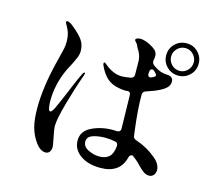

<svg xmlns="http://www.w3.org/2000/svg" viewBox="-112 -939 1225 1091"><g transform="rotate(15 500.0 -393.5)"><path d="M952 -704Q952 -664 924 -636.5Q896 -609 857 -609Q817 -609 789 -636.5Q761 -664 761 -704Q761 -744 789 -771.5Q817 -799 857 -799Q897 -799 924.5 -771Q952 -743 952 -704ZM923 -704Q923 -731 903.5 -751Q884 -771 857 -771Q829 -771 809.5 -751Q790 -731 790 -704Q790 -677 809.5 -657Q829 -637 857 -637Q884 -637 903.5 -657Q923 -677 923 -704ZM880 -59Q880 -42 870 -29.5Q860 -17 843 -17Q825 -17 809 -29Q793 -41 778.5 -56Q764 -71 759 -76Q740 -93 724 -104Q707 -103 704 -88Q680 12 564 12Q491 12 445.5 -21Q400 -54 400 -106Q400 -161 455.5 -188Q511 -215 579 -215Q594 -215 602 -214Q624 -214 624 -235L620 -430Q620 -452 598 -450L591 -449Q573 -449 557 -452Q510 -459 481.5 -483.5Q453 -508 432 -554Q429 -560 429 -567Q429 -573 433 -573Q437 -573 450 -562Q468 -546 494 -534Q520 -522 548 -522Q567 -522 600 -528Q619 -532 619 -552Q618 -586 618 -635Q615 -667 599 -692Q595 -697 591.5 -704.5Q588 -712 586 -717Q584 -722 577 -729Q568 -738 568 -743Q568 -747 573 -750Q582 -756 597 -756Q611 -756 630.5 -749Q650 -742 666 -732Q671 -729 676 -725.5Q681 -722 687 -717Q705 -702 702 -673L699 -656Q699 -655 698.5 -653.5Q698 -652 699 -651Q699 -638 711 -629Q741 -608 761 -603Q771 -600 791 -598Q805 -597 812 -595Q819 -593 823 -588Q829 -582 830 -576.5Q831 -571 831 -570V-563Q831 -531 781 -506Q751 -490 701 -474Q684 -468 684 -450V-446Q684 -364 699 -246L703 -214Q704 -197 726 -191Q790 -169 840 -127Q860 -111 870 -93.5Q880 -76 880 -59ZM342 -484Q342 -483 339 -471Q310 -391 282 -291.5Q254 -192 254 -152Q254 -133 265 -80Q273 -42 273 -32Q273 -15 264.5 -3.5Q256 8 241 8Q206 8 175 -41Q154 -72 142.5 -114.5Q131 -157 131 -226Q131 -343 167 -492L178 -536Q187 -571 191 -590Q195 -609 195 -632Q195 -658 188.5 -680Q182 -702 167 -727Q166 -729 164 -732.5Q162 -736 162 -738Q162 -741 164.5 -743Q167 -745 170 -745Q177 -745 191 -737Q229 -709 257.5 -676.5Q286 -644 286 -600Q286 -581 278 -561.5Q270 -542 254 -510Q240 -485 232 -467Q192 -377 192 -283Q192 -262 195.5 -243Q199 -224 207 -224Q216 -224 229.5 -252Q243 -280 270 -344Q275 -356 293 -399.5Q311 -443 329 -479Q334 -488 339 -488Q342 -488 342 -484ZM691 -579V-575Q691 -567 694.5 -562.5Q698 -558 705 -558Q709 -558 715 -561Q735 -569 735 -578Q735 -583 720 -598Q713 -605 706 -605Q694 -605 692 -588V-583Q692 -580 691 -579ZM624 -131V-134Q624 -152 607 -155Q577 -161 549 -161Q507 -161 475.5 -150Q444 -139 444 -111Q444 -81 476.5 -65Q509 -49 542 -49Q579 -49 599.5 -68Q620 -87 624 -131Z"/></g></svg>

Font: Shippori Mincho B1 SemiBold
Style: Regular
Weight: 600
Designer: FONTDASU
Foundry: FONTDASU / Google Inc. / but / Adobe
Version: Version 3.110; ttfautohint (v1.8.3)